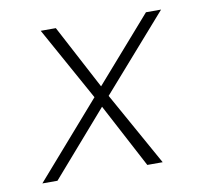

<svg xmlns="http://www.w3.org/2000/svg" viewBox="-64 -591 728 663"><g transform="rotate(-10 300.0 -260.0)"><path d="M33 0 262 -262 119 -520H172L291 -295L488 -520H541L311 -258L455 0H401L282 -225L86 0Z"/></g></svg>

Font: Iosevka SS04 XLt Ex
Style: Italic
Weight: 200
Width: 7
Italic angle: -9°
Monospace: yes
Designer: Belleve Invis
Foundry: Belleve Invis
Version: Version 19.0.0; ttfautohint (v1.8.4)